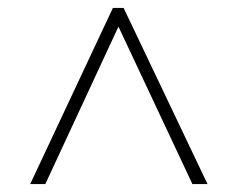

<svg xmlns="http://www.w3.org/2000/svg" viewBox="-20 -734 599 483"><path d="M56 -271 264 -714H291L502 -271H464L278 -667L94 -271Z"/></svg>

Font: Noto Serif Hentaigana ExtraLight
Style: Regular
Weight: 200
Designer: Kazuhiro Yamada
Foundry: nipponia
Version: Version 1.000